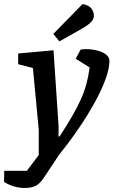

<svg xmlns="http://www.w3.org/2000/svg" viewBox="-92 -759 562 951"><path d="M30 172Q2 172 -24 164Q-50 156 -72 142L-71 87H41L100 9V-116L71 -422L-2 -441V-494L173 -510L198 -136V-83H203Q241 -141 266.5 -185.5Q292 -230 309 -268Q326 -306 336 -343Q346 -380 352 -425L283 -468L307 -513Q328 -517 352.5 -515Q377 -513 399.5 -506Q422 -499 436 -486.5Q450 -474 450 -457Q450 -422 432 -370.5Q414 -319 380.5 -257.5Q347 -196 301.5 -128.5Q256 -61 201 7L130 114Q108 149 86.5 160.5Q65 172 30 172ZM202 -554 172 -591 317 -739Q349 -733 361 -716.5Q373 -700 373 -682Q373 -666 362.5 -653.5Q352 -641 335 -630Q318 -619 298 -608Z"/></svg>

Font: Faustina Light SemiBold
Style: Italic
Weight: 600
Italic angle: -8°
Version: Version 1.200